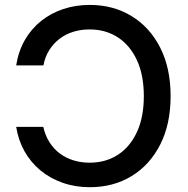

<svg xmlns="http://www.w3.org/2000/svg" viewBox="-20 -758 770 788"><path d="M348.6 10.3Q289.1 10.3 237.8 -7.6Q186.5 -25.4 146.5 -58.3Q106.4 -91.3 80.8 -136.7Q55.2 -182.1 46.4 -237.3H157.7Q165.5 -202.1 182.9 -174.6Q200.2 -147 225.3 -128.2Q250.5 -109.4 281.7 -99.9Q313 -90.3 347.7 -90.3Q413.6 -90.3 463.6 -122.6Q513.7 -154.8 542 -216.1Q570.3 -277.3 570.3 -363.3Q570.3 -449.7 542 -511Q513.7 -572.3 463.6 -604.7Q413.6 -637.2 347.7 -637.2Q312.5 -637.2 281.2 -627.7Q250 -618.2 224.9 -599.1Q199.7 -580.1 182.4 -552.7Q165 -525.4 158.2 -489.7H46.4Q55.7 -547.9 82 -593.8Q108.4 -639.6 148.7 -671.9Q189 -704.1 239.7 -720.9Q290.5 -737.8 348.6 -737.8Q444.8 -737.8 519.8 -692.1Q594.7 -646.5 637.5 -562.5Q680.2 -478.5 680.2 -363.3Q680.2 -248.5 637.5 -164.6Q594.7 -80.6 520 -35.2Q445.3 10.3 348.6 10.3Z"/></svg>

Font: Inter 20pt Medium
Style: Regular
Weight: 500
Version: Version 4.001;git-66647c0bb